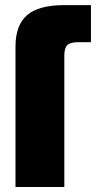

<svg xmlns="http://www.w3.org/2000/svg" viewBox="-20 -748 384 768"><path d="M42 0V-561.5Q42 -647.9 88.6 -687.7Q135.3 -727.5 236.3 -727.5H343.8V-579.1H290Q261.2 -579.1 249.3 -567.4Q237.3 -555.7 237.3 -527.3V0Z"/></svg>

Font: Inter Display Black
Style: Regular
Weight: 900
Designer: Rasmus Andersson
Foundry: rsms
Version: Version 4.000;git-a52131595